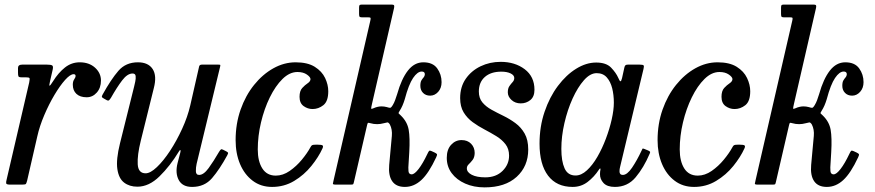

<svg xmlns="http://www.w3.org/2000/svg" viewBox="-20 -800 3793 832"><path d="M76.5 -520H183Q200.5 -520 206 -516.5Q211.5 -513 208.5 -499L197 -449Q192 -428 195 -428.5Q198 -429 210 -448Q233 -485 261.5 -507.5Q290 -530 325.5 -530Q366 -530 391.8 -506.8Q417.5 -483.5 417.5 -451Q417.5 -419.5 399.5 -399Q381.5 -378.5 355.5 -378.5Q327 -378.5 311.2 -393.2Q295.5 -408 295.5 -433Q295.5 -447.5 301.5 -456Q307.5 -464.5 307.5 -471Q307.5 -478.5 299 -478.5Q284.5 -478.5 262.2 -453.8Q240 -429 216 -388.8Q192 -348.5 171.8 -301Q151.5 -253.5 141.5 -208.5L97.5 -17Q94.5 -5.5 92 -2.8Q89.5 0 75 0H24Q8.5 0 7 -5Q5.5 -10 8.5 -21L106.5 -442.5Q109.5 -458 107.8 -461.5Q106 -465 91 -465H72.5Q62 -465 60 -469.2Q58 -473.5 58 -486V-505.5Q58 -520 76.5 -520Z M424.5 -390Q461 -456 493 -493Q525 -530 577.5 -530Q622.5 -530 641.5 -500.8Q660.5 -471.5 646.5 -418L590 -190Q574.5 -127.5 576.8 -88.2Q579 -49 611 -49Q631.5 -49 659.8 -75.8Q688 -102.5 716.8 -146.2Q745.5 -190 769.2 -241.8Q793 -293.5 804.5 -343.5L843 -512.5Q845 -520 855 -520H925.5Q933 -520 934.2 -518.8Q935.5 -517.5 934 -511.5L832 -90Q828.5 -74.5 828.8 -58.2Q829 -42 843 -42Q862.5 -42 884 -71.5Q905.5 -101 929.5 -142.5Q934.5 -150.5 937.5 -152.5Q940.5 -154.5 947 -151L960 -144.5Q966.5 -141 968 -138.5Q969.5 -136 965 -127.5Q931.5 -66 898.8 -28Q866 10 812.5 10Q770.5 10 754.5 -20Q738.5 -50 749.5 -93.5L761 -137.5Q764 -148.5 761.5 -149.5Q759 -150.5 755.5 -144Q717 -80.5 671.2 -35.8Q625.5 9 575.5 9Q541 9 517.8 -8.8Q494.5 -26.5 488.5 -67.5Q482.5 -108.5 500 -179L561 -424Q563 -432 566 -445.8Q569 -459.5 567.8 -470.5Q566.5 -481.5 554.5 -481.5Q532 -481.5 509.2 -451.5Q486.5 -421.5 461 -376.5Q456.5 -369.5 453 -366Q449.5 -362.5 442.5 -366L430 -373Q422.5 -377 421.5 -379.8Q420.5 -382.5 424.5 -390Z M1402.5 -404.5Q1402.5 -361 1381.2 -344.2Q1360 -327.5 1334.5 -327.5Q1313.5 -327.5 1295.8 -340.2Q1278 -353 1278 -380.5Q1278 -406 1289.8 -418.8Q1301.5 -431.5 1313.2 -439.2Q1325 -447 1325.5 -457Q1325.5 -466 1309.8 -477Q1294 -488 1269 -488Q1235 -488 1204.2 -457.8Q1173.5 -427.5 1149.2 -378Q1125 -328.5 1111 -269.5Q1097 -210.5 1097 -152.5Q1097 -101 1116.8 -70Q1136.5 -39 1175 -39Q1206 -39 1235.2 -59.2Q1264.5 -79.5 1288 -108Q1311.5 -136.5 1325 -161.5Q1328.5 -168.5 1332.2 -170.8Q1336 -173 1347.5 -173H1358Q1373 -173 1377.5 -170Q1382 -167 1377.5 -157Q1360.5 -119.5 1329.2 -80.8Q1298 -42 1254.8 -16Q1211.5 10 1159 10Q1110.5 10 1075 -16.8Q1039.5 -43.5 1020.2 -89.2Q1001 -135 1001 -192.5Q1001 -263.5 1022.5 -324.8Q1044 -386 1081 -432Q1118 -478 1164.5 -504Q1211 -530 1261 -530Q1313 -530 1344 -510.5Q1375 -491 1388.8 -462Q1402.5 -433 1402.5 -404.5Z M1870 -118Q1838 -49.5 1805.8 -19.8Q1773.5 10 1734.5 10Q1696.5 10 1679.5 -14.8Q1662.5 -39.5 1666.5 -85L1671.5 -140Q1675.5 -182.5 1678 -210.8Q1680.5 -239 1669.5 -260.5Q1663.5 -270 1658.5 -269.5Q1653.5 -269 1643 -266Q1628.5 -262 1614.5 -262Q1599 -262 1585.5 -266Q1578 -268 1575.5 -267.8Q1573 -267.5 1571 -259L1513.5 -10.5Q1512 -4 1510.5 -2Q1509 0 1500.5 0H1436Q1422 0 1422.5 -4Q1423 -8 1425.5 -18.5L1584.5 -709.5Q1587 -719.5 1585.8 -722.2Q1584.5 -725 1574.5 -725H1547Q1539 -725 1537.5 -728.8Q1536 -732.5 1536 -740.5V-766Q1536 -773 1537.5 -776.5Q1539 -780 1546 -780H1677.5Q1687 -780 1688 -775.8Q1689 -771.5 1687.5 -765L1592 -350Q1588 -333 1588.5 -329.8Q1589 -326.5 1597.5 -330.5Q1608.5 -335.5 1617.2 -337.2Q1626 -339 1633 -339Q1645 -339 1656 -336Q1665.5 -333 1670.2 -332.8Q1675 -332.5 1682.5 -345.5Q1688 -354.5 1692.2 -366.2Q1696.5 -378 1701 -392Q1719.5 -458 1747.5 -494Q1775.5 -530 1814.5 -530Q1855.5 -530 1874.5 -503.8Q1893.5 -477.5 1893.5 -444Q1893.5 -418.5 1878.8 -402Q1864 -385.5 1844 -385.5Q1825 -385.5 1813.2 -397.5Q1801.5 -409.5 1801.5 -428Q1801.5 -444 1806.2 -451.8Q1811 -459.5 1815.8 -464.8Q1820.5 -470 1821 -478Q1821 -490 1807.5 -490Q1789 -490 1770 -462Q1751 -434 1734 -370Q1729.5 -355 1724 -342.5Q1718.5 -330 1712 -320Q1705.5 -310.5 1707.8 -308.2Q1710 -306 1717.5 -299Q1745 -272 1751 -237.5Q1757 -203 1753.5 -141L1749.5 -74.5Q1749 -54.5 1753 -49.5Q1757 -44.5 1764 -44.5Q1776 -44.5 1794 -67.8Q1812 -91 1831.5 -132Q1836.5 -143 1839.5 -146Q1842.5 -149 1850.5 -145L1863.5 -139Q1872 -135 1873.5 -131.8Q1875 -128.5 1870 -118Z M2186 -125.5Q2186 -155 2170.5 -175Q2155 -195 2131 -209.8Q2107 -224.5 2079.8 -238.8Q2052.5 -253 2028.5 -270.5Q2004.5 -288 1989.2 -313Q1974 -338 1974 -375Q1974 -423.5 1998.2 -458.5Q2022.5 -493.5 2062.5 -512.8Q2102.5 -532 2149.5 -532Q2211.5 -532 2253.8 -500Q2296 -468 2296 -411Q2296 -381 2278.2 -366.5Q2260.5 -352 2236.5 -352Q2212.5 -352 2196.5 -366.8Q2180.5 -381.5 2180.5 -400Q2180.5 -417 2187.5 -427Q2194.5 -437 2201.5 -444.5Q2208.5 -452 2208.5 -462Q2208.5 -474 2192.8 -481.8Q2177 -489.5 2152.5 -489.5Q2107 -489.5 2081 -466.5Q2055 -443.5 2055 -403.5Q2055 -375 2070.2 -356.5Q2085.5 -338 2110 -324.5Q2134.5 -311 2161.8 -297.8Q2189 -284.5 2213.5 -266.5Q2238 -248.5 2253.5 -221.2Q2269 -194 2269 -152Q2269 -79.5 2219 -33.8Q2169 12 2080 12Q2033 12 1995.8 -4.5Q1958.5 -21 1937.2 -49.8Q1916 -78.5 1916 -116Q1916 -152 1934.8 -172.5Q1953.5 -193 1980 -193Q2006 -193 2021.5 -177Q2037 -161 2037 -137Q2036.5 -118 2028 -107Q2019.5 -96 2011.2 -88.2Q2003 -80.5 2003 -70.5Q2003 -53.5 2024.5 -42.5Q2046 -31.5 2083 -31.5Q2129.5 -31.5 2157.8 -59.5Q2186 -87.5 2186 -125.5Z M2795 -133.5Q2769.5 -73.5 2734.5 -31.8Q2699.5 10 2644.5 10Q2611 10 2595.2 -7Q2579.5 -24 2580 -45.5Q2580 -52.5 2580.5 -56.5Q2581 -60.5 2582 -65Q2582.5 -70 2580.5 -70Q2578.5 -70 2575.5 -65Q2554.5 -33 2526.2 -11.5Q2498 10 2461.5 10Q2392 10 2355 -38.8Q2318 -87.5 2318 -177.5Q2318 -251.5 2339.8 -315.5Q2361.5 -379.5 2397.5 -427.5Q2433.5 -475.5 2476.8 -502.2Q2520 -529 2563.5 -529Q2607 -529 2628.2 -506.8Q2649.5 -484.5 2659 -463Q2665 -448.5 2668.5 -447.8Q2672 -447 2675.5 -461.5L2685.5 -507Q2687 -514 2690 -517Q2693 -520 2701 -520H2751.5Q2766.5 -520 2769 -516.5Q2771.5 -513 2768.5 -501L2667 -76.5Q2664.5 -67.5 2664.5 -57.5Q2664.5 -42 2679 -42Q2697.5 -42 2718.8 -73.2Q2740 -104.5 2760 -147Q2763 -153.5 2764.2 -155.5Q2765.5 -157.5 2772.5 -154.5L2789.5 -147.5Q2796 -144.5 2797 -142Q2798 -139.5 2795 -133.5ZM2640 -355Q2640 -388.5 2632.8 -417.5Q2625.5 -446.5 2609.2 -464.8Q2593 -483 2565.5 -483Q2537.5 -483 2510.5 -452.5Q2483.5 -422 2461.2 -373Q2439 -324 2425.8 -266.5Q2412.5 -209 2412.5 -155Q2412.5 -101.5 2426.5 -70.5Q2440.5 -39.5 2474 -39.5Q2499 -39.5 2523.2 -61.8Q2547.5 -84 2568.5 -120.2Q2589.5 -156.5 2605.5 -199Q2621.5 -241.5 2630.8 -282.8Q2640 -324 2640 -355Z M3231 -404.5Q3231 -361 3209.8 -344.2Q3188.5 -327.5 3163 -327.5Q3142 -327.5 3124.2 -340.2Q3106.5 -353 3106.5 -380.5Q3106.5 -406 3118.2 -418.8Q3130 -431.5 3141.8 -439.2Q3153.5 -447 3154 -457Q3154 -466 3138.2 -477Q3122.5 -488 3097.5 -488Q3063.5 -488 3032.8 -457.8Q3002 -427.5 2977.8 -378Q2953.5 -328.5 2939.5 -269.5Q2925.5 -210.5 2925.5 -152.5Q2925.5 -101 2945.2 -70Q2965 -39 3003.5 -39Q3034.5 -39 3063.8 -59.2Q3093 -79.5 3116.5 -108Q3140 -136.5 3153.5 -161.5Q3157 -168.5 3160.8 -170.8Q3164.5 -173 3176 -173H3186.5Q3201.5 -173 3206 -170Q3210.5 -167 3206 -157Q3189 -119.5 3157.8 -80.8Q3126.5 -42 3083.2 -16Q3040 10 2987.5 10Q2939 10 2903.5 -16.8Q2868 -43.5 2848.8 -89.2Q2829.5 -135 2829.5 -192.5Q2829.5 -263.5 2851 -324.8Q2872.5 -386 2909.5 -432Q2946.5 -478 2993 -504Q3039.5 -530 3089.5 -530Q3141.5 -530 3172.5 -510.5Q3203.5 -491 3217.2 -462Q3231 -433 3231 -404.5Z M3698.5 -118Q3666.5 -49.5 3634.2 -19.8Q3602 10 3563 10Q3525 10 3508 -14.8Q3491 -39.5 3495 -85L3500 -140Q3504 -182.5 3506.5 -210.8Q3509 -239 3498 -260.5Q3492 -270 3487 -269.5Q3482 -269 3471.5 -266Q3457 -262 3443 -262Q3427.5 -262 3414 -266Q3406.5 -268 3404 -267.8Q3401.5 -267.5 3399.5 -259L3342 -10.5Q3340.5 -4 3339 -2Q3337.5 0 3329 0H3264.5Q3250.5 0 3251 -4Q3251.5 -8 3254 -18.5L3413 -709.5Q3415.5 -719.5 3414.2 -722.2Q3413 -725 3403 -725H3375.5Q3367.5 -725 3366 -728.8Q3364.5 -732.5 3364.5 -740.5V-766Q3364.5 -773 3366 -776.5Q3367.5 -780 3374.5 -780H3506Q3515.5 -780 3516.5 -775.8Q3517.5 -771.5 3516 -765L3420.5 -350Q3416.5 -333 3417 -329.8Q3417.5 -326.5 3426 -330.5Q3437 -335.5 3445.8 -337.2Q3454.5 -339 3461.5 -339Q3473.5 -339 3484.5 -336Q3494 -333 3498.8 -332.8Q3503.5 -332.5 3511 -345.5Q3516.5 -354.5 3520.8 -366.2Q3525 -378 3529.5 -392Q3548 -458 3576 -494Q3604 -530 3643 -530Q3684 -530 3703 -503.8Q3722 -477.5 3722 -444Q3722 -418.5 3707.2 -402Q3692.5 -385.5 3672.5 -385.5Q3653.5 -385.5 3641.8 -397.5Q3630 -409.5 3630 -428Q3630 -444 3634.8 -451.8Q3639.5 -459.5 3644.2 -464.8Q3649 -470 3649.5 -478Q3649.5 -490 3636 -490Q3617.5 -490 3598.5 -462Q3579.5 -434 3562.5 -370Q3558 -355 3552.5 -342.5Q3547 -330 3540.5 -320Q3534 -310.5 3536.2 -308.2Q3538.5 -306 3546 -299Q3573.5 -272 3579.5 -237.5Q3585.5 -203 3582 -141L3578 -74.5Q3577.5 -54.5 3581.5 -49.5Q3585.5 -44.5 3592.5 -44.5Q3604.5 -44.5 3622.5 -67.8Q3640.5 -91 3660 -132Q3665 -143 3668 -146Q3671 -149 3679 -145L3692 -139Q3700.5 -135 3702 -131.8Q3703.5 -128.5 3698.5 -118Z"/></svg>

Font: Besley* Narrow
Style: Italic
Weight: 400
Width: 4
Italic angle: -13°
Designer: Owen Earl
Foundry: indestructible type*
Version: Version 3.000; ttfautohint (v1.8.3)